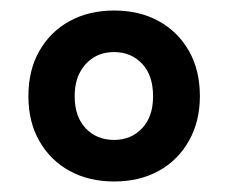

<svg xmlns="http://www.w3.org/2000/svg" viewBox="-20 -758 434 365"><path d="M197 -413Q149 -413 112.5 -433Q76 -453 55 -489.5Q34 -526 34 -575Q34 -625 55 -661.5Q76 -698 112.5 -718Q149 -738 197 -738Q245 -738 281.5 -718Q318 -698 339 -661.5Q360 -625 360 -575Q360 -527 339 -490Q318 -453 281.5 -433Q245 -413 197 -413ZM197 -492Q229 -492 250 -514Q271 -536 271 -575Q271 -615 250 -637Q229 -659 197 -659Q175 -659 158.5 -649Q142 -639 132 -620.5Q122 -602 122 -575Q122 -536 143 -514Q164 -492 197 -492Z"/></svg>

Font: Hubot Sans SemiBold
Style: Regular
Weight: 600
Designer: Deni Anggara
Foundry: GitHub, Inc., Subsidiary of Microsoft Corporation
Version: Version 2.000